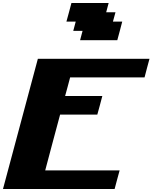

<svg xmlns="http://www.w3.org/2000/svg" viewBox="-20 -1270 1024 1290"><path d="M0 0H750Q755.4 -21 766.6 -62.5Q777.8 -104 783.7 -125H283.7Q300.3 -187.5 333.5 -312.5Q366.7 -437.5 383.8 -500H633.8Q639.6 -520.5 650.9 -562.3Q662.1 -604 667.5 -625H417.5Q423.3 -646 434.6 -687.7Q445.8 -729.5 451.2 -750H951.2Q956.5 -770.5 967.5 -812.5Q978.5 -854.5 984.4 -875H234.4Q195.3 -729 117.2 -437.5Q39.1 -146 0 0ZM518.1 -1000H768.1Q773.9 -1020.5 784.9 -1062.3Q795.9 -1104 801.3 -1125H738.8L755.9 -1187.5H693.4L710 -1250H460Q454.6 -1229 443.4 -1187.5Q432.1 -1146 426.3 -1125H488.8L472.2 -1062.5H534.7Z"/></svg>

Font: Faithful 32x
Style: BoldOblique
Weight: 400
Foundry: Faithful Resource Pack
Version: Version 1.0; January 27, 2023